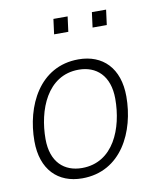

<svg xmlns="http://www.w3.org/2000/svg" viewBox="-82 -788 740 865"><g transform="rotate(-10 288.0 -355.0)"><path d="M221 -720 212 -651H277L286 -720ZM397 -720 388 -651H453L462 -720ZM225 10C404 10 484 -159 484 -319C484 -449 411 -521 300 -521C121 -521 41 -352 41 -192C41 -62 114 10 225 10ZM232 -36C151 -36 92 -87 92 -193C92 -324 148 -475 293 -475C373 -475 433 -424 433 -317C433 -183 376 -36 232 -36Z"/></g></svg>

Font: Chivo Light
Style: Italic
Weight: 300
Italic angle: -8°
Designer: Hector Gatti
Foundry: Omnibus-Type
Version: Version 1.003;PS 001.003;hotconv 1.0.70;makeotf.lib2.5.58329